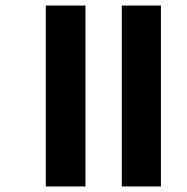

<svg xmlns="http://www.w3.org/2000/svg" viewBox="-20 -623 674 692"><path d="M419 49H560V-603H419ZM145 49H288V-603H145Z"/></svg>

Font: Noto Sans Malayalam SemiCondensed
Style: Bold
Weight: 700
Width: 4
Designer: Jelle Bosma - Monotype Design Team
Foundry: Monotype Imaging Inc.
Version: Version 2.104